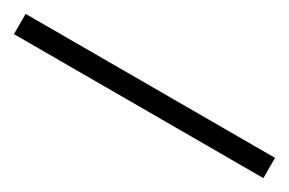

<svg xmlns="http://www.w3.org/2000/svg" viewBox="-6 -144 569 378"><g transform="rotate(30 278.5 45.0)"><path d="M-5 68V22H562V68Z"/></g></svg>

Font: Noto Serif SC ExtraLight Light
Style: Regular
Weight: 300
Version: Version 2.002-H1;hotconv 1.1.0;makeotfexe 2.6.0